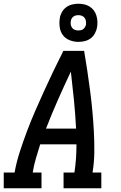

<svg xmlns="http://www.w3.org/2000/svg" viewBox="-29 -1007 649 1027"><path d="M-9 0V-84H49Q59 -140 77 -195.5Q95 -251 115.5 -305.5Q136 -360 159.5 -414Q183 -468 207.5 -521.5Q232 -575 257.5 -628.5Q283 -682 310 -735H421Q430 -682 438 -628.5Q446 -575 453 -521.5Q460 -468 465 -414Q470 -360 473 -305Q476 -250 475.5 -194.5Q475 -139 466 -84H513V0H311V-84H369Q375 -122 377.5 -159.5Q380 -197 380 -235H186Q174 -197 163 -159.5Q152 -122 146 -84H193V0ZM217 -319H378Q374 -396 366.5 -472Q359 -548 350 -624Q314 -548 280.5 -472Q247 -396 217 -319ZM390 -783Q366 -783 343.5 -792Q321 -801 307.5 -819Q294 -837 290.5 -861Q287 -885 291 -910Q293 -926 302 -942Q311 -958 325.5 -968.5Q340 -979 357 -983Q374 -987 390 -987Q406 -987 422 -983.5Q438 -980 451 -971.5Q464 -963 473 -951Q482 -939 486.5 -924Q491 -909 492 -893Q493 -877 490 -860Q487 -844 478.5 -828Q470 -812 455.5 -801.5Q441 -791 424 -787Q407 -783 390 -783ZM390 -844Q397 -844 404 -845.5Q411 -847 416.5 -851.5Q422 -856 425.5 -862Q429 -868 431 -875Q432 -885 430.5 -894.5Q429 -904 423.5 -911.5Q418 -919 409 -922.5Q400 -926 390 -926Q384 -926 377 -924.5Q370 -923 364 -918.5Q358 -914 354.5 -908Q351 -902 350 -895Q348 -885 349.5 -875.5Q351 -866 356.5 -858.5Q362 -851 371 -847.5Q380 -844 390 -844Z"/></svg>

Font: Iosevka Curly Slab MdExObl
Style: Regular
Weight: 500
Width: 7
Italic angle: -9°
Monospace: yes
Designer: Belleve Invis
Foundry: Belleve Invis
Version: Version 11.1.0; ttfautohint (v1.8.3)